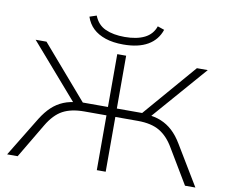

<svg xmlns="http://www.w3.org/2000/svg" viewBox="-93 -1030 1372 1149"><g transform="rotate(10 592.5 -455.5)"><path d="M20 0 167 -241Q195 -286 226.5 -315.5Q258 -345 297 -361Q336 -377 385 -380L368 -361L69 -705H135L426 -368L400 -384H565V-705H619V-384H785L759 -368L1049 -705H1115L816 -361L801 -380Q850 -377 889 -361Q928 -345 959.5 -316Q991 -287 1018 -242L1164 0H1101L976 -209Q939 -273 888.5 -303Q838 -333 756 -333H619V0H565V-333H430Q351 -333 300 -305.5Q249 -278 208 -209L84 0ZM590 -768Q527 -768 481 -783.5Q435 -799 405.5 -827Q376 -855 362 -897L404 -911Q425 -857 473 -835.5Q521 -814 590 -814Q663 -814 710.5 -837.5Q758 -861 775 -911L816 -897Q795 -834 738 -801Q681 -768 590 -768Z"/></g></svg>

Font: Nunito Sans 7pt Expanded ExtraLight
Style: Regular
Weight: 250
Width: 7
Designer: Vernon Adams
Foundry: Vernon Adams
Version: Version 3.101;gftools[0.9.27]